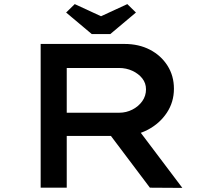

<svg xmlns="http://www.w3.org/2000/svg" viewBox="-20 -914 1053 935"><path d="M178 0V-700H586Q656 -700 710 -672Q764 -644 795.5 -594.5Q827 -545 827 -482Q827 -417 792.5 -365Q758 -313 700.5 -282.5Q643 -252 573 -252H305V0ZM710 0 472 -316 610 -341 868 1ZM305 -365H560Q595 -365 625 -380.5Q655 -396 673 -421.5Q691 -447 691 -479Q691 -509 673 -532Q655 -555 625 -569Q595 -583 559 -583H305ZM427 -748 302 -853 344 -894 487 -828H457L600 -894L642 -853L517 -748Z"/></svg>

Font: Lexend Zetta Medium
Style: Regular
Weight: 500
Designer: Bonnie Shaver-Troup, Thomas Jockin
Foundry: Lexend
Version: Version 1.007